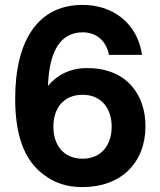

<svg xmlns="http://www.w3.org/2000/svg" viewBox="-20 -752 652 784"><path d="M317 12C474 12 574 -87 574 -237C574 -362 500 -474 336 -474C265 -474 212 -445 176 -401C181 -552 232 -620 318 -620C370 -620 413 -589 425 -528H560C541 -656 443 -732 317 -732C139 -732 42 -592 42 -349C42 -214 72 -103 157 -40C200 -7 249 12 317 12ZM198 -235C198 -309 239 -365 317 -365C394 -365 436 -309 436 -235C436 -160 394 -104 317 -104C239 -104 198 -160 198 -235Z"/></svg>

Font: Aspekta 650
Style: Regular
Weight: 650
Designer: Ivo Dolenc
Version: Version 2.000